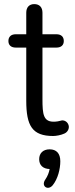

<svg xmlns="http://www.w3.org/2000/svg" viewBox="-20 -653 368 936"><path d="M239 10C253 10 277 6 294 -2C310 -9 318 -26 315 -40C311 -58 296 -67 282 -66C270 -64 266 -61 249 -60C191 -56 187 -95 187 -170V-421H255C278 -421 291 -433 291 -453C291 -474 278 -486 255 -486H187V-591C187 -618 172 -633 147 -633C123 -633 108 -618 108 -591V-486H57C34 -486 21 -474 21 -453C21 -433 34 -421 57 -421H108V-162C108 -40 137 10 239 10ZM237 250C262 219 274 171 274 133C274 95 255 75 222 75C190 75 171 94 171 123C171 152 189 170 222 171C219 188 212 206 201 222C178 255 214 278 237 250Z"/></svg>

Font: SN Pro Book
Style: Regular
Weight: 350
Designer: Tobias Whetton
Foundry: Supernotes
Version: Version 1.003;Glyphs 3.3 (3324)